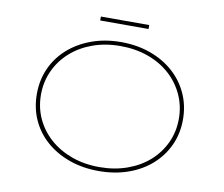

<svg xmlns="http://www.w3.org/2000/svg" viewBox="-88 -937 1230 1056"><g transform="rotate(10 527.0 -409.5)"><path d="M527 10Q437 10 362 -17Q287 -44 232.5 -92Q178 -140 148.5 -205.5Q119 -271 119 -349Q119 -427 148.5 -492.5Q178 -558 232.5 -606.5Q287 -655 362 -682.5Q437 -710 527 -710Q616 -710 691 -683Q766 -656 820.5 -607.5Q875 -559 905 -493Q935 -427 935 -349Q935 -271 905 -205.5Q875 -140 820.5 -91.5Q766 -43 691 -16.5Q616 10 527 10ZM527 -12Q611 -12 682 -37.5Q753 -63 804 -108.5Q855 -154 883.5 -215.5Q912 -277 912 -349Q912 -421 883.5 -483Q855 -545 804 -591Q753 -637 682 -662.5Q611 -688 527 -688Q443 -688 372.5 -662.5Q302 -637 250.5 -591Q199 -545 170.5 -483Q142 -421 142 -349Q142 -277 170.5 -215.5Q199 -154 250.5 -108.5Q302 -63 372.5 -37.5Q443 -12 527 -12ZM392 -807V-829H662V-807Z"/></g></svg>

Font: Lexend Tera Thin
Style: Regular
Weight: 250
Version: Version 1.007